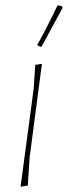

<svg xmlns="http://www.w3.org/2000/svg" viewBox="-20 -695 254 719"><path d="M195 -674 200 -675 213 -671 214 -665Q191 -622 136 -521L131 -520L119 -526Q153 -586 195 -674ZM137 -456 91 -106 84 0 57 4 106 -362 112 -452Z"/></svg>

Font: Alegreya Sans Thin
Style: Italic
Weight: 100
Italic angle: -7°
Designer: Juan Pablo del Peral
Foundry: Huerta Tipografica
Version: Version 2.007